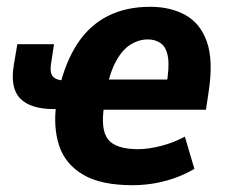

<svg xmlns="http://www.w3.org/2000/svg" viewBox="-20 -534 673 565"><path d="M370 11Q277 11 224.5 -20Q172 -51 154 -105.5Q136 -160 146 -231L159 -213H139Q70 -213 39.5 -244Q9 -275 21 -345L31 -404H139L130 -345Q126 -318 137 -307.5Q148 -297 172 -297H194L154 -273Q173 -353 208.5 -406.5Q244 -460 297.5 -487Q351 -514 422 -514Q482 -514 526 -489.5Q570 -465 589 -410.5Q608 -356 594 -264L586 -211H264L287 -226Q275 -154 297.5 -124.5Q320 -95 387 -95Q416 -95 453.5 -104.5Q491 -114 524 -132L552 -37Q519 -18 486.5 -7.5Q454 3 425 7Q396 11 370 11ZM415 -418Q389 -418 364.5 -403Q340 -388 321.5 -354Q303 -320 292 -265L280 -300H486L469 -280Q479 -335 474.5 -364.5Q470 -394 454 -406Q438 -418 415 -418Z"/></svg>

Font: Nunito Sans 7pt Condensed ExtraBold
Style: Italic
Weight: 800
Width: 3
Italic angle: -9°
Designer: Vernon Adams
Foundry: Vernon Adams
Version: Version 3.101;gftools[0.9.27]